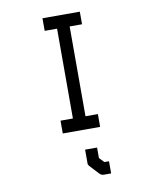

<svg xmlns="http://www.w3.org/2000/svg" viewBox="-86 -661 712 901"><g transform="rotate(-10 270.0 -210.5)"><path d="M179 -597H357V-537H298V-109H357V-48H179V-109H238V-537H179ZM272 120Q269 117 269 111V45H326V95L348 118H370V176H335Q324 176 315 167L277 126Z"/></g></svg>

Font: 3270 Nerd Font
Style: Regular
Weight: 400
Monospace: yes
Version: Version 3.0.1;Nerd Fonts 3.3.0